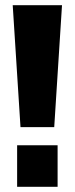

<svg xmlns="http://www.w3.org/2000/svg" viewBox="-20 -720 288 740"><path d="M46 0V-160H202V0ZM59 -230 29 -700H219L189 -230Z"/></svg>

Font: Tektur Condensed
Style: Bold
Weight: 700
Width: 3
Designer: Adam Jagosz
Foundry: Adam Jagosz
Version: Version 1.005;gftools[0.9.30]